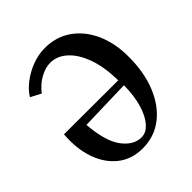

<svg xmlns="http://www.w3.org/2000/svg" viewBox="-198 -847 996 996"><g transform="rotate(-45 300.0 -349.0)"><path d="M279 15Q200 15 144 -29Q88 -73 61 -150Q34 -227 42 -326L439 -325Q438 -420 413.5 -490.5Q389 -561 347 -600Q305 -639 253 -639Q219 -639 180 -618Q141 -597 110 -557L53 -587Q74 -621 112 -650Q150 -679 196 -696Q242 -713 288 -713Q372 -713 434.5 -668.5Q497 -624 531 -546.5Q565 -469 564 -370Q564 -258 528.5 -171Q493 -84 429 -34.5Q365 15 279 15ZM316 -30Q350 -30 378.5 -62Q407 -94 424 -151Q441 -208 442 -286L159 -278Q169 -149 213.5 -89.5Q258 -30 316 -30Z"/></g></svg>

Font: Wittgenstein Semibold
Style: Regular
Weight: 600
Designer: Jörg Drees
Foundry: Jörg Drees
Version: Version 1.303; ttfautohint (v1.8.4.7-5d5b)